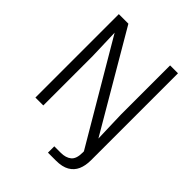

<svg xmlns="http://www.w3.org/2000/svg" viewBox="-243 -828 1136 1136"><g transform="rotate(45 325.0 -260.0)"><path d="M507 24 138 -603 144 -415V0H78V-698H158L513 -92L507 -284V-698H573V0ZM361 178V125H415Q457 125 481.5 105Q506 85 506 33V-46H573V30Q573 75 558.5 108Q544 141 512 159.5Q480 178 428 178Z"/></g></svg>

Font: Azeret Mono ExtraLight
Style: Regular
Weight: 250
Designer: Martin Vácha
Foundry: Displaay
Version: Version 1.002